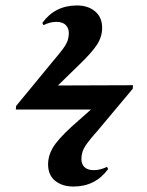

<svg xmlns="http://www.w3.org/2000/svg" viewBox="-20 -610 540 703"><path d="M249 73Q208 73 182 52Q156 31 156 -9Q156 -39 173 -68.5Q190 -98 242 -146L313 -209H38L39 -222L174 -386Q199 -415 211.5 -432.5Q224 -450 228 -462.5Q232 -475 232 -489Q232 -507 220.5 -518.5Q209 -530 186 -530Q164 -530 139 -518L135 -526Q181 -590 262 -590Q302 -590 328 -568.5Q354 -547 354 -508Q354 -475 334.5 -445.5Q315 -416 268 -371L192 -297L467 -298L466 -285L337 -131Q311 -102 298.5 -84.5Q286 -67 282 -54Q278 -41 278 -28Q278 -9 289.5 2Q301 13 324 13Q346 13 372 1L376 9Q329 73 249 73Z"/></svg>

Font: Literata 72pt
Style: Bold Italic
Weight: 700
Italic angle: -2°
Designer: Latin by Veronika Burian and Jose Scaglione. Greek by Irene Vlachou. Cyrillic by Vera Evstafieva
Foundry: TypeTogether
Version: Version 3.002